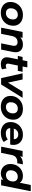

<svg xmlns="http://www.w3.org/2000/svg" viewBox="1991 -2774 790 4813"><g transform="rotate(90 2386.5 -367.0)"><path d="M300 8Q218 8 157 -22Q96 -52 62.5 -106Q29 -160 29 -233Q29 -322 71 -393Q113 -464 186 -505Q259 -546 354 -546Q436 -546 497 -516Q558 -486 591.5 -432Q625 -378 625 -305Q625 -216 583.5 -145Q542 -74 468.5 -33Q395 8 300 8ZM310 -120Q355 -120 391 -142.5Q427 -165 447 -205Q467 -245 467 -298Q467 -352 435.5 -385Q404 -418 345 -418Q299 -418 263.5 -395.5Q228 -373 207.5 -333Q187 -293 187 -240Q187 -185 219 -152.5Q251 -120 310 -120Z M1093 -546Q1162 -546 1210 -517.5Q1258 -489 1278 -434Q1298 -379 1282 -298L1222 0H1066L1124 -288Q1135 -347 1113.5 -379Q1092 -411 1036 -411Q977 -411 937 -377Q897 -343 883 -273L829 0H673L780 -538H928L916 -480Q953 -514 998.5 -530Q1044 -546 1093 -546Z M1583 8Q1525 8 1484 -15.5Q1443 -39 1425.5 -83Q1408 -127 1420 -189L1466 -418H1382L1406 -538H1490L1513 -657H1669L1646 -538H1779L1755 -418H1622L1576 -190Q1569 -156 1582.5 -136Q1596 -116 1631 -116Q1663 -116 1694 -135L1717 -24Q1688 -6 1653 1Q1618 8 1583 8Z M1937 0 1818 -538H1972L2050 -171L2276 -538H2432L2098 0Z M2655 8Q2573 8 2512 -22Q2451 -52 2417.5 -106Q2384 -160 2384 -233Q2384 -322 2426 -393Q2468 -464 2541 -505Q2614 -546 2709 -546Q2791 -546 2852 -516Q2913 -486 2946.5 -432Q2980 -378 2980 -305Q2980 -216 2938.5 -145Q2897 -74 2823.5 -33Q2750 8 2655 8ZM2665 -120Q2710 -120 2746 -142.5Q2782 -165 2802 -205Q2822 -245 2822 -298Q2822 -352 2790.5 -385Q2759 -418 2700 -418Q2654 -418 2618.5 -395.5Q2583 -373 2562.5 -333Q2542 -293 2542 -240Q2542 -185 2574 -152.5Q2606 -120 2665 -120Z M3314 8Q3230 8 3168 -22Q3106 -52 3072.5 -106Q3039 -160 3039 -233Q3039 -323 3079.5 -393.5Q3120 -464 3191.5 -505Q3263 -546 3356 -546Q3434 -546 3491.5 -516.5Q3549 -487 3580.5 -434Q3612 -381 3612 -309Q3612 -287 3609.5 -266.5Q3607 -246 3603 -227H3191Q3198 -117 3330 -117Q3416 -117 3474 -167L3539 -64Q3492 -27 3433.5 -9.5Q3375 8 3314 8ZM3202 -318H3468Q3469 -371 3436 -400Q3403 -429 3349 -429Q3293 -429 3255.5 -398.5Q3218 -368 3202 -318Z M3656 0 3763 -538H3911L3898 -474Q3934 -513 3984 -529.5Q4034 -546 4099 -546L4071 -402Q4061 -403 4052.5 -403.5Q4044 -404 4035 -404Q3966 -404 3922.5 -369.5Q3879 -335 3864 -260L3812 0Z M4323 8Q4261 8 4208 -20.5Q4155 -49 4123 -102.5Q4091 -156 4091 -233Q4091 -323 4130.5 -394Q4170 -465 4237.5 -505.5Q4305 -546 4388 -546Q4447 -546 4491.5 -526.5Q4536 -507 4562 -467L4617 -742H4773L4625 0H4477L4488 -54Q4456 -25 4414.5 -8.5Q4373 8 4323 8ZM4371 -121Q4417 -121 4452.5 -143.5Q4488 -166 4508.5 -205.5Q4529 -245 4529 -298Q4529 -353 4497 -385Q4465 -417 4406 -417Q4360 -417 4324.5 -394.5Q4289 -372 4268.5 -332.5Q4248 -293 4248 -240Q4248 -185 4280 -153Q4312 -121 4371 -121Z"/></g></svg>

Font: Montserrat
Style: Bold Italic
Weight: 700
Italic angle: -11.3°
Designer: Julieta Ulanovsky
Foundry: Julieta Ulanovsky
Version: Version 9.000; ttfautohint (v1.8.4.7-5d5b)